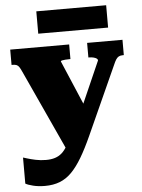

<svg xmlns="http://www.w3.org/2000/svg" viewBox="-63 -795 803 1087"><g transform="rotate(-5 338.0 -251.5)"><path d="M430 -143 361 -33 298 70 77 -411Q69 -429 62.5 -439Q56 -449 47.5 -452.5Q39 -456 24 -456H19V-543H354V-460H350Q336 -460 324.5 -459Q313 -458 306 -456.5Q299 -455 299 -451ZM422 -18Q390 53 360.5 102.5Q331 152 300.5 183Q270 214 233 228.5Q196 243 148 243Q111 243 81 235.5Q51 228 38 220V72Q42 73 61 79Q80 85 108 91Q136 97 167 97Q196 97 218 90Q240 83 257 68Q274 53 287.5 29Q301 5 312 -29L354 -87L509 -439Q509 -445 503 -449.5Q497 -454 485.5 -457Q474 -460 460 -460H456V-543H657V-456H652Q637 -456 628 -451Q619 -446 612 -435Q605 -424 597 -405ZM185 -746H582V-619H185Z"/></g></svg>

Font: Roboto Serif Black
Style: Regular
Weight: 900
Designer: Greg Gazdowicz
Foundry: Commercial Type
Version: Version 1.008